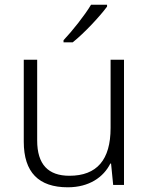

<svg xmlns="http://www.w3.org/2000/svg" viewBox="-20 -786 636 816"><path d="M435 -758V-766H367C341 -722 287 -654 250 -615V-606H289C339 -646 405 -717 435 -758ZM507 -532H450V-242C450 -107 392 -39 275 -39C185 -39 138 -87 138 -189V-532H81V-184C81 -53 145 10 268 10C359 10 420 -33 449 -91H452L461 0H507Z"/></svg>

Font: Noto Sans Malayalam Light
Style: Regular
Weight: 300
Designer: Jelle Bosma - Monotype Design Team
Foundry: Monotype Imaging Inc.
Version: Version 2.104